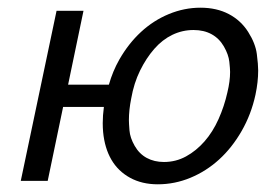

<svg xmlns="http://www.w3.org/2000/svg" viewBox="-20 -470 729 499"><path d="M34 0 127 -442H197L157 -250H263Q273 -285 290 -315Q314 -357 346.5 -387Q379 -417 419 -433.5Q459 -450 501 -450Q543 -450 574.5 -433.5Q606 -417 625 -387Q644 -357 647.5 -329.5Q651 -302 651 -287Q651 -257 644 -224Q633 -173 608 -129.5Q583 -86 549.5 -55.5Q516 -25 475 -8Q434 9 390 9Q349 9 318 -8Q287 -25 269.5 -55Q252 -85 248 -127Q247 -138 247 -150Q247 -170 250 -192H144L104 0ZM406 -49Q437 -49 463.5 -63.5Q490 -78 511.5 -102.5Q533 -127 548 -160.5Q563 -194 571 -230Q578 -259 578 -283Q578 -291 576 -309.5Q574 -328 562 -349Q550 -370 530 -381Q510 -392 483 -392Q454 -392 428 -379.5Q402 -367 381 -343Q360 -319 344 -286.5Q328 -254 321 -214Q315 -184 315 -158Q315 -150 316.5 -131Q318 -112 330 -91Q342 -70 361.5 -59.5Q381 -49 406 -49Z"/></svg>

Font: Isabella Sans
Style: Italic
Weight: 400
Italic angle: -12°
Designer: Christian Thalmann (Catharsis Fonts), Cristiano Sobral
Foundry: The Isabella Sans Project Authors
Version: Version 2.026; ttfautohint (v1.8.4.7-5d5b-dirty)